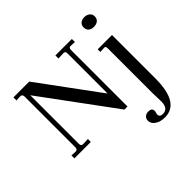

<svg xmlns="http://www.w3.org/2000/svg" viewBox="-208 -864 1329 1329"><g transform="rotate(-45 456.5 -200.0)"><path d="M529 6 138 -525V-49Q138 -27 157 -27L206 -29V0H45V-29L84 -27Q104 -27 104 -49V-548Q104 -557 98.5 -563.5Q93 -570 84 -569L45 -567V-597H200L525 -155V-549Q525 -569 508 -569H505L456 -567V-597H617V-567L578 -569H576Q559 -569 559 -548V6ZM690 243Q645 243 617 223.5Q589 204 589 176Q589 156 602 144Q615 132 636 132Q671 132 671 160Q671 166 668 176Q665 186 665 191Q665 216 696 216Q754 216 749 133Q747 75 747 59V-376Q747 -396 734 -396L693 -394V-420H833V4Q833 243 690 243ZM731 -596Q731 -618 746 -630.5Q761 -643 785 -643Q809 -643 824.5 -630Q840 -617 840 -596Q840 -573 825 -560.5Q810 -548 785 -548Q760 -548 745.5 -560.5Q731 -573 731 -596Z"/></g></svg>

Font: UnnaRegular
Style: Regular
Weight: 400
Designer: Jorge de Buen Unna
Foundry: Omnibus-Type
Version: Version 2.008;hotconv 1.0.109;makeotfexe 2.5.65596